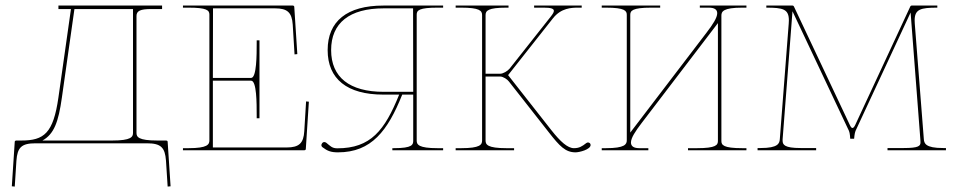

<svg xmlns="http://www.w3.org/2000/svg" viewBox="-20 -540 3432 690"><path d="M458 -62.5C458 -48 451.5 -35 383 -35H375.5H132.5C174 -58 190 -100.5 202.5 -190L247.5 -507.5H458ZM107.5 -25H508C558.5 -25 573 -10 576.5 37.5L582.5 130.5L593 129.5L582.5 -30.5C582.5 -34 579 -35 577.5 -35H575.5H545.5C477 -35 470.5 -48 470.5 -62.5V-482.5C470.5 -501 484.5 -507.5 523 -507.5H562.5V-520H190V-507.5H235L190 -190C171.5 -61 138.5 -35 56.5 -35H38C36.5 -35 33 -34 33 -30.5L22.5 129.5L33 130.5L39 37.5C42.5 -10 57 -25 107.5 -25Z M1080 -175.5 1073.5 -68.5C1071 -26 1055.5 -10 1010 -10H745V-250H882.5C902.5 -250 902.5 -169 902.5 -125V-115H912.5V-395H902.5V-385C902.5 -344 902.5 -260 882.5 -260H745L745.5 -510H968.5C1012.5 -510 1029 -495.5 1032 -451.5L1038.5 -344.5L1048.5 -345.5L1037.5 -515.5C1037.5 -517 1036 -520 1032.5 -520H637.5V-512.5H657.5C723.5 -512.5 732.5 -503 732.5 -487.5V-35.5C732.5 -21 726 -7.5 657.5 -7.5H637.5V0H1074C1075.5 0 1079 -1 1079 -4.5L1090 -174.5Z M1465 -210H1359C1236 -210 1170 -262.5 1170 -360C1170 -457.5 1236 -510 1359 -510H1464.5ZM1572.5 -520H1357.5C1227.5 -520 1157.5 -464 1157.5 -360C1157.5 -256 1227.5 -200 1357.5 -200H1414.5C1362.5 -71 1312 -7 1192 -7C1173 -7 1167 -15.5 1152.5 -27C1150.5 -28.5 1147.5 -29.5 1145.5 -29.5C1142.5 -29.5 1139.5 -28 1137.5 -25C1136 -23 1135 -20.5 1135 -18.5C1135 -15.5 1136.5 -12.5 1139.5 -10.5C1156.5 2.5 1169.5 7.5 1194.5 7.5C1315 7.5 1373.5 -70 1425.5 -200H1465V-35C1465 -20.5 1463.5 -7.5 1395 -7.5H1390V0H1572.5V-7.5H1552.5C1484 -7.5 1477.5 -20.5 1477.5 -35V-487.5C1477.5 -503 1486.5 -512.5 1552.5 -512.5H1572.5Z M1617.5 -520V-512.5H1637.5C1703.5 -512.5 1712.5 -501.5 1712.5 -486V-35C1712.5 -20.5 1706 -7.5 1637.5 -7.5H1617.5V0H1827.5V-7.5H1800C1731.5 -7.5 1725 -20.5 1725 -35V-265H1777.5C1788.5 -265 1803.5 -254.5 1809 -247L1951.5 -65.5C1991 -15 2011.5 7.5 2048.5 7.5C2061.5 7.5 2102.5 -2.5 2102.5 -19C2102.5 -24.5 2098 -28 2093 -28C2091 -28 2088.5 -27 2086.5 -25.5C2072 -14 2061.5 -7.5 2042.5 -7.5C2020 -7.5 1994 -31 1962 -71.5L1806 -270L1967 -474C1996.5 -511.5 2034 -512.5 2058 -512.5H2070.5V-520H1899.5V-512.5H1934.5C1959.5 -512.5 1970.5 -509 1970.5 -501C1970.5 -496 1966.5 -489.5 1959 -480L1811.5 -293.5C1804.5 -285 1788.5 -275 1777.5 -275H1725V-486C1725 -501.5 1734 -512.5 1800 -512.5H1807.5V-520Z M2662.5 -520H2495V-512.5H2527C2548.5 -512.5 2557.5 -505 2557.5 -492.5C2557.5 -476.5 2542 -452.5 2519 -422.5L2245 -63.5V-486.5C2245 -501 2251.5 -512.5 2320 -512.5H2352.5V-520H2142.5V-512.5H2157.5C2226 -512.5 2232.5 -501 2232.5 -486.5V-36C2232.5 -21.5 2226 -7.5 2157.5 -7.5H2142.5V0H2310V-7.5H2278C2256.5 -7.5 2247.5 -15 2247.5 -28C2247.5 -44 2263 -68 2286 -98L2560 -457V-33.5C2560 -19 2553.5 -7.5 2485 -7.5H2452.5V0H2662.5V-7.5H2647.5C2579 -7.5 2572.5 -19 2572.5 -33.5V-484C2572.5 -498.5 2579 -512.5 2647.5 -512.5H2662.5Z M2734 -520V-512.5C2793.5 -512.5 2815 -507.5 2815 -467C2815 -463.5 2814.5 -455.5 2814.5 -455.5L2782.5 -40.5C2781.5 -25 2777 -8 2713.5 -8H2702.5V0H2913V-8H2857C2799 -8 2792.5 -20 2792.5 -34.5V-39.5L2828 -499.5L3031 -69.5C3034.5 -62.5 3035.5 -41.5 3035.5 -41.5H3049.5C3049.5 -41.5 3051 -61.5 3054.5 -69.5L3252.5 -495L3287.5 -39C3287.5 -39 3288 -31 3288 -28.5C3288 -15.5 3281.5 -8 3228 -8H3169.5V0H3379.5V-8H3369C3305.5 -8 3301 -25 3300 -40.5L3267.5 -455C3267.5 -455 3267 -463 3267 -466.5C3267 -507 3288.5 -512.5 3348.5 -512.5V-520H3256C3254.5 -520 3252.5 -519 3251.5 -517L3053.5 -91C3050 -83.5 3046.5 -80 3043.5 -80C3040.5 -80 3037.5 -83.5 3034 -91L2833 -517C2832 -519 2830 -520 2828.5 -520Z"/></svg>

Font: ZnikomitSC
Style: Regular
Weight: 100
Designer: gluk
Foundry: gluk
Version: Version 0.55